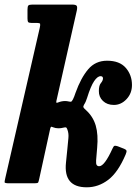

<svg xmlns="http://www.w3.org/2000/svg" viewBox="-33 -800 611 838"><path d="M515.5 -126Q482.5 -48 439.5 -15.2Q396.5 17.5 345.5 17.5Q243.5 17.5 255 -90.5L261 -150Q263.5 -177 265.5 -197Q267.5 -217 261.5 -233.5Q258.5 -242.5 255.2 -243.8Q252 -245 244.5 -243Q233 -240 222.5 -240Q209.5 -240 198.5 -244.5Q192 -247.5 190 -246.5Q188 -245.5 186 -238L138 -18.5Q135.5 -7 133.5 -3.5Q131.5 0 117.5 0H6.5Q-13 0 -13 -4.8Q-13 -9.5 -9.5 -24.5L140.5 -678.5Q143.5 -692 142 -696Q140.5 -700 127.5 -700H103.5Q92.5 -700 89.8 -704Q87 -708 87 -720V-757.5Q87 -772 90.8 -776Q94.5 -780 108.5 -780H281.5Q298 -780 301.8 -774.5Q305.5 -769 302 -753L215.5 -370Q212.5 -358 212.5 -353.8Q212.5 -349.5 221 -353Q236 -359 251 -359Q259 -359 267.5 -357Q274 -355.5 277.2 -356.2Q280.5 -357 285.5 -366.5Q288.5 -372 291 -379Q293.5 -386 296.5 -394.5Q320 -460 351.8 -497.5Q383.5 -535 434.5 -535Q489 -535 516 -503.8Q543 -472.5 543 -429Q543 -392.5 519.2 -367.2Q495.5 -342 464 -342Q434.5 -342 416.2 -359.5Q398 -377 398.5 -403Q398.5 -427 407.2 -437.2Q416 -447.5 416.5 -457.5Q416.5 -467.5 406 -467.5Q392.5 -467.5 377.8 -445.8Q363 -424 347 -372.5Q344.5 -364 341.2 -356.8Q338 -349.5 334 -343.5Q329.5 -335.5 331.2 -331.5Q333 -327.5 341.5 -320Q373 -292 384.8 -252Q396.5 -212 391 -154.5L386.5 -100.5Q385.5 -85 389 -79.8Q392.5 -74.5 400 -74.5Q423 -74.5 458 -151.5Q462.5 -162 466.8 -163.5Q471 -165 481 -161.5L509 -150.5Q517.5 -147 519 -142.5Q520.5 -138 515.5 -126Z"/></svg>

Font: Besley* Narrow
Style: Bold Italic
Weight: 700
Width: 4
Italic angle: -13°
Designer: Owen Earl
Foundry: indestructible type*
Version: Version 3.000; ttfautohint (v1.8.3)